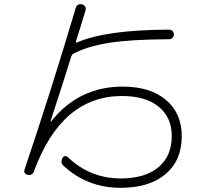

<svg xmlns="http://www.w3.org/2000/svg" viewBox="-20 -825 1040 920"><path d="M113 13Q91 7 98 -14Q224 -387 343 -787Q350 -809 373 -804Q383 -802 388 -793.5Q393 -785 390 -776Q365 -692 344 -627Q343 -625 344.5 -622.5Q346 -620 348 -621Q486 -682 790 -683Q800 -683 806.5 -676.5Q813 -670 813 -660Q813 -651 806.5 -644Q800 -637 791 -637Q603 -636 501 -619.5Q399 -603 332 -568Q325 -564 322 -556Q290 -452 222 -244Q222 -243 222 -243Q224 -242 225 -243Q357 -410 568 -410Q700 -410 775.5 -346Q851 -282 851 -172Q851 -57 773.5 9Q696 75 558 75Q399 75 285 -30Q268 -45 279 -67Q283 -75 291 -76.5Q299 -78 305 -72Q412 30 558 30Q675 30 739 -23.5Q803 -77 803 -173Q803 -263 740 -314Q677 -365 565 -365Q274 -365 142 -2Q139 7 130.5 11Q122 15 113 13Z"/></svg>

Font: Rounded Mplus 1c Light
Style: Regular
Weight: 300
Version: Version 1.059.20150529